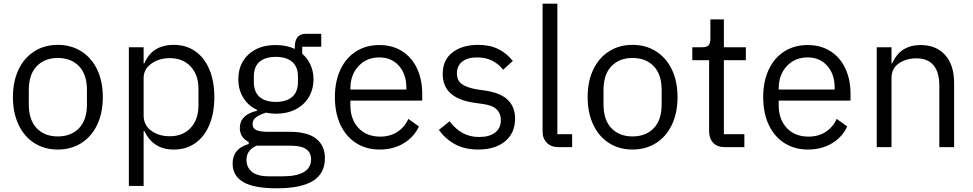

<svg xmlns="http://www.w3.org/2000/svg" viewBox="-20 -797 5273 1040"><path d="M50 -271Q50 -356 80.5 -420Q111 -484 166 -519Q221 -554 293 -554Q365 -554 420.5 -519Q476 -484 506.5 -420Q537 -356 537 -271Q537 -186 506.5 -121.5Q476 -57 420.5 -22Q365 13 293 13Q221 13 166 -22Q111 -57 80.5 -121.5Q50 -186 50 -271ZM451 -232V-309Q451 -394 408 -438.5Q365 -483 293 -483Q222 -483 179 -438.5Q136 -394 136 -309V-232Q136 -147 179 -102.5Q222 -58 293 -58Q365 -58 408 -102.5Q451 -147 451 -232Z M678 210V-541H758V-454H762Q804 -554 922 -554Q988 -554 1037.5 -519.5Q1087 -485 1114 -421Q1141 -357 1141 -271Q1141 -185 1114 -120.5Q1087 -56 1037.5 -21.5Q988 13 922 13Q865 13 825.5 -12Q786 -37 762 -87H758V210ZM1055 -226V-316Q1055 -391 1013 -436.5Q971 -482 900 -482Q841 -482 799.5 -452Q758 -422 758 -375V-172Q758 -120 798.5 -89.5Q839 -59 900 -59Q971 -59 1013 -104.5Q1055 -150 1055 -226Z M1240 89Q1240 8 1327 -17V-28Q1279 -52 1279 -104Q1279 -175 1372 -197V-202Q1324 -225 1297.5 -268Q1271 -311 1271 -368Q1271 -451 1326 -502Q1381 -553 1473 -553Q1533 -553 1577 -532V-544Q1577 -577 1591.5 -595.5Q1606 -614 1638 -614H1720V-544H1617V-506Q1646 -481 1662 -445.5Q1678 -410 1678 -368Q1678 -313 1652.5 -270.5Q1627 -228 1581 -204.5Q1535 -181 1474 -181Q1447 -181 1421 -187Q1388 -177 1368 -162.5Q1348 -148 1348 -124Q1348 -101 1369.5 -92Q1391 -83 1432 -83H1549Q1646 -83 1693 -45.5Q1740 -8 1740 60Q1740 143 1675 183Q1610 223 1479 223Q1355 223 1297.5 189Q1240 155 1240 89ZM1594 -353V-382Q1594 -435 1562.5 -462Q1531 -489 1474 -489Q1417 -489 1386 -462.5Q1355 -436 1355 -382V-353Q1355 -299 1386 -272Q1417 -245 1474 -245Q1531 -245 1562.5 -272Q1594 -299 1594 -353ZM1513 158Q1586 158 1625.5 135Q1665 112 1665 66Q1665 30 1638.5 11Q1612 -8 1550 -8H1370Q1315 16 1315 69Q1315 109 1344.5 133.5Q1374 158 1437 158Z M1794 -271Q1794 -356 1824 -420Q1854 -484 1908.5 -518.5Q1963 -553 2035 -553Q2106 -553 2158.5 -519.5Q2211 -486 2239 -426Q2267 -366 2267 -289V-252H1878V-226Q1878 -151 1921.5 -104Q1965 -57 2040 -57Q2092 -57 2131.5 -82Q2171 -107 2192 -153L2249 -112Q2223 -55 2167 -21Q2111 13 2036 13Q1964 13 1909 -22Q1854 -57 1824 -121Q1794 -185 1794 -271ZM1878 -312H2181V-322Q2181 -396 2140.5 -441Q2100 -486 2035 -486Q1966 -486 1922 -439Q1878 -392 1878 -318Z M2357 -93 2415 -140Q2447 -98 2486 -76.5Q2525 -55 2575 -55Q2631 -55 2662 -79Q2693 -103 2693 -146Q2693 -182 2670 -204.5Q2647 -227 2594 -234L2551 -240Q2378 -264 2378 -396Q2378 -473 2431.5 -513.5Q2485 -554 2570 -554Q2633 -554 2678.5 -531.5Q2724 -509 2758 -467L2705 -419Q2684 -448 2648.5 -467Q2613 -486 2565 -486Q2512 -486 2483.5 -463Q2455 -440 2455 -400Q2455 -361 2481 -342Q2507 -323 2562 -313L2604 -307Q2690 -295 2730 -256.5Q2770 -218 2770 -155Q2770 -77 2716.5 -32Q2663 13 2570 13Q2499 13 2447 -14.5Q2395 -42 2357 -93Z M3006 0Q2965 0 2942 -23.5Q2919 -47 2919 -84V-777H2999V-70H3079V0Z M3163 -271Q3163 -356 3193.5 -420Q3224 -484 3279 -519Q3334 -554 3406 -554Q3478 -554 3533.5 -519Q3589 -484 3619.5 -420Q3650 -356 3650 -271Q3650 -186 3619.5 -121.5Q3589 -57 3533.5 -22Q3478 13 3406 13Q3334 13 3279 -22Q3224 -57 3193.5 -121.5Q3163 -186 3163 -271ZM3564 -232V-309Q3564 -394 3521 -438.5Q3478 -483 3406 -483Q3335 -483 3292 -438.5Q3249 -394 3249 -309V-232Q3249 -147 3292 -102.5Q3335 -58 3406 -58Q3478 -58 3521 -102.5Q3564 -147 3564 -232Z M3906 0Q3865 0 3843 -23.5Q3821 -47 3821 -86V-471H3730V-541H3782Q3808 -541 3818 -551.5Q3828 -562 3828 -589V-692H3901V-541H4020V-471H3901V-70H4012V0Z M4114 -271Q4114 -356 4144 -420Q4174 -484 4228.5 -518.5Q4283 -553 4355 -553Q4426 -553 4478.5 -519.5Q4531 -486 4559 -426Q4587 -366 4587 -289V-252H4198V-226Q4198 -151 4241.5 -104Q4285 -57 4360 -57Q4412 -57 4451.5 -82Q4491 -107 4512 -153L4569 -112Q4543 -55 4487 -21Q4431 13 4356 13Q4284 13 4229 -22Q4174 -57 4144 -121Q4114 -185 4114 -271ZM4198 -312H4501V-322Q4501 -396 4460.5 -441Q4420 -486 4355 -486Q4286 -486 4242 -439Q4198 -392 4198 -318Z M4729 0V-541H4809V-454H4813Q4856 -553 4967 -553Q5051 -553 5099.5 -499Q5148 -445 5148 -348V0H5068V-332Q5068 -406 5036.5 -443.5Q5005 -481 4944 -481Q4888 -481 4848.5 -453.5Q4809 -426 4809 -375V0Z"/></svg>

Font: IBM Plex Sans JP
Style: Regular
Weight: 400
Designer: Mike Abbink; Paul van der Laan; Pieter van Rosmalen; Wujin Sim; Yejin Wi; Jinhee Kim; Boomi Park; Yona Kim; Kichan Ma
Foundry: Sandoll Inc.
Version: Version 1.000